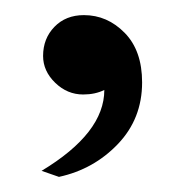

<svg xmlns="http://www.w3.org/2000/svg" viewBox="-20 -142 244 254"><path d="M168 -33Q168 15 136 48.5Q104 82 58 92L35 84Q118 34 118 -23Q106 -17 90 -17Q69 -17 53 -32.5Q37 -48 37 -68Q37 -91 52 -106.5Q67 -122 91 -122Q122 -122 145 -98.5Q168 -75 168 -33Z"/></svg>

Font: Ruposhi Bangla
Style: Bold
Weight: 400
Designer: Niladri Shekhar Bala
Foundry: Lipighor Font Foundry
Version: Designed & Build by Niladri Shekhar Bala